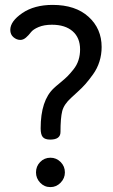

<svg xmlns="http://www.w3.org/2000/svg" viewBox="-20 -758 462 784"><path d="M395 -566Q395 -535 386 -506.5Q377 -478 360 -454.5Q343 -431 329.5 -415.5Q316 -400 295.5 -381.5Q275 -363 271 -359Q241 -332 234 -304Q227 -276 227 -219Q227 -188 185 -188Q164 -188 155 -198Q146 -208 146 -234Q146 -348 200 -398Q206 -404 225.5 -420Q245 -436 255.5 -446.5Q266 -457 280 -474.5Q294 -492 300.5 -512.5Q307 -533 307 -556Q307 -604 276.5 -630.5Q246 -657 192 -657Q160 -657 137.5 -647.5Q115 -638 106 -626Q97 -614 86 -604.5Q75 -595 63 -595Q48 -595 35 -606Q22 -617 22 -636Q22 -671 71 -704.5Q120 -738 195 -738Q288 -738 341.5 -689.5Q395 -641 395 -566ZM186 -114Q210 -114 227.5 -96.5Q245 -79 245 -54Q245 -30 227.5 -12Q210 6 186 6Q161 6 144 -12Q127 -30 127 -54Q127 -79 144 -96.5Q161 -114 186 -114Z"/></svg>

Font: Dosis
Style: SemiBold
Weight: 600
Designer: Edgar Tolentino, Pablo Impallari, Igino Marini
Foundry: Edgar Tolentino, Pablo Impallari, Igino Marini
Version: Version 1.007